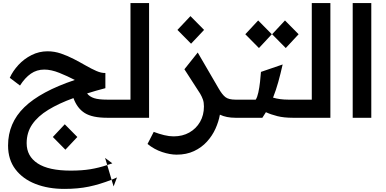

<svg xmlns="http://www.w3.org/2000/svg" viewBox="-20 -760 2488 1239"><path d="M395 459Q291 459 209 427Q127 395 79.5 332.5Q32 270 32 179Q32 34 137 -68Q242 -170 463 -244Q415 -269 362.5 -290Q310 -311 266 -311Q217 -311 179 -284.5Q141 -258 109 -208L43 -258Q63 -302 99 -341Q135 -380 183.5 -404.5Q232 -429 287 -429Q331 -429 373.5 -414.5Q416 -400 456.5 -379Q497 -358 533.5 -337Q570 -316 602 -302Q634 -288 660 -289V-191Q629 -183 599.5 -174.5Q570 -166 542 -157Q558 -136 587.5 -126.5Q617 -117 671 -117H705V0H671Q576 0 527 -30.5Q478 -61 454 -127Q360 -93 292 -51.5Q224 -10 188 42.5Q152 95 152 164Q152 248 223 294.5Q294 341 436 341Q509 341 563.5 332Q618 323 672 305L658 259L705 294Q688 300 672 305L700 400Q623 430 553 444.5Q483 459 395 459ZM735 385 713 443 700 400Q717 393 735 385ZM402 206 321 124 398 42 479 124Z M705 0V-117H822V-740H942V0Z M1120 238Q1077 238 1026 221Q975 204 932 169L972 91Q1006 104 1039 112Q1072 120 1100 120Q1158 120 1202 95Q1246 70 1271 26.5Q1296 -17 1296 -73Q1296 -99 1289.5 -117.5Q1283 -136 1272 -155L1170 -313L1256 -421L1391 -189Q1414 -149 1435 -133Q1456 -117 1499 -117H1509V0H1499Q1441 0 1399 -20Q1391 25 1370.5 70.5Q1350 116 1315.5 154Q1281 192 1232 215Q1183 238 1120 238ZM1213 -478 1125 -567 1209 -656 1297 -567Z M1509 0V-117H1630Q1640 -131 1647 -163Q1654 -195 1658 -231.5Q1662 -268 1664 -296L1804 -344Q1790 -282 1775.5 -230Q1761 -178 1742 -130Q1786 -117 1840 -117H1875V0H1869Q1812 0 1770 -10.5Q1728 -21 1696 -36Q1685 -18 1673 0ZM1651 -450 1563 -539 1646 -628 1734 -539ZM1824 -450 1736 -539 1819 -628 1907 -539Z M1875 0V-117H1992V-740H2112V0Z M2256 -740H2376V0H2256Z"/></svg>

Font: Lexend SemiBold
Style: Regular
Weight: 600
Designer: Bonnie Shaver-Troup, Thomas Jockin
Foundry: Lexend
Version: Version 1.005; ttfautohint (v1.8.3)